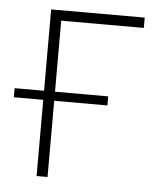

<svg xmlns="http://www.w3.org/2000/svg" viewBox="-54 -558 494 597"><g transform="rotate(5 193.5 -260.0)"><path d="M374 -487.8H116.2V-266.1H282.2V-237.8H116.2V0H82V-237.8H-9.8V-266.1H82V-520H374Z"/></g></svg>

Font: Rawline ExtraLight
Style: Regular
Weight: 275
Designer: Matt McInerney, Pablo Impallari, Rodrigo Fuenzalida
Foundry: Matt McInerney, Pablo Impallari, Rodrigo Fuenzalida
Version: Version 4.020;PS 004.020;hotconv 1.0.88;makeotf.lib2.5.64775